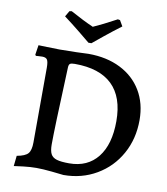

<svg xmlns="http://www.w3.org/2000/svg" viewBox="-93 -927 884 1017"><g transform="rotate(10 349.5 -419.0)"><path d="M170 0Q138 0 100 4.5Q62 9 50 11L56 -45Q101 -53 116 -70.5Q131 -88 131 -130L132 -532Q132 -564 125 -575Q118 -586 98 -586Q87 -586 77 -585Q67 -584 64 -584L60 -590L68 -642Q80 -642 114 -640.5Q148 -639 182 -639Q226 -639 272.5 -640.5Q319 -642 337 -643Q435 -643 509 -606Q583 -569 623.5 -501.5Q664 -434 664 -344Q664 -243 619 -162Q574 -81 494.5 -34.5Q415 12 317 12Q302 10 253 5Q204 0 170 0ZM242 -555 241 -529Q228 -219 228 -137Q228 -103 237 -85.5Q246 -68 269 -61Q292 -54 336 -54Q435 -54 489.5 -123Q544 -192 544 -317Q544 -447 476 -512.5Q408 -578 275 -578Q256 -578 249.5 -573.5Q243 -569 242 -555ZM180 -817 198 -848 210 -850Q281 -811 334 -788Q380 -808 458 -850L470 -848L488 -817Q445 -785 400 -748.5Q355 -712 342 -701H326Q313 -712 268 -748.5Q223 -785 180 -817Z"/></g></svg>

Font: Alegreya Medium
Style: Regular
Weight: 500
Designer: Juan Pablo del Peral
Foundry: Huerta Tipografica
Version: Version 2.007; ttfautohint (v1.6)